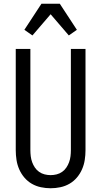

<svg xmlns="http://www.w3.org/2000/svg" viewBox="-20 -996 540 1024"><path d="M250 8Q224 8 198 2.5Q172 -3 149.5 -16Q127 -29 110 -49Q93 -69 82.5 -93Q72 -117 68 -143Q64 -169 64 -195V-735H142V-195Q142 -179 144 -162.5Q146 -146 151.5 -131Q157 -116 166 -102.5Q175 -89 188.5 -79.5Q202 -70 218 -66Q234 -62 250 -62Q266 -62 282 -66Q298 -70 311.5 -79.5Q325 -89 334 -102.5Q343 -116 348.5 -131Q354 -146 356 -162.5Q358 -179 358 -195V-735H436V-195Q436 -169 432 -143Q428 -117 417.5 -93Q407 -69 390 -49Q373 -29 350.5 -16Q328 -3 302 2.5Q276 8 250 8ZM153 -807 110 -837 201 -976H299L390 -837L347 -807L250 -920Z"/></svg>

Font: Iosevka MaddieWtf
Style: Regular
Weight: 400
Monospace: yes
Designer: Belleve Invis
Foundry: Belleve Invis
Version: Version 31.3.0; ttfautohint (v1.8.3)